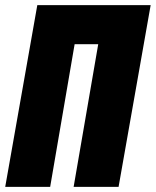

<svg xmlns="http://www.w3.org/2000/svg" viewBox="-59 -731 609 751"><path d="M-38.6 0H137.2L232.9 -558.1H325.2L229 0H404.8L530.3 -710.9H86.9Z"/></svg>

Font: Roboto Flex Super Cond Black
Style: Italic
Weight: 900
Width: 3
Italic angle: -10°
Designer: Berlow after Robertson
Foundry: Google
Version: Version 3.200;Glyphs 3.3 (3311)